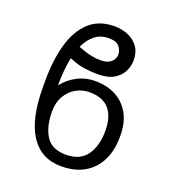

<svg xmlns="http://www.w3.org/2000/svg" viewBox="-139 -868 894 986"><g transform="rotate(20 308.5 -375.0)"><path d="M324.2 -461.6Q384.9 -461.6 433.6 -436.8Q482.2 -411.9 510.7 -362.2Q539.1 -312.5 538.7 -237.6Q539.1 -123.2 477.5 -56.6Q415.8 9.9 305.8 9.9Q195.7 9.9 137.6 -78.7Q79.5 -167.3 79.5 -342V-379.3Q79.5 -487.6 103.7 -573.7Q127.8 -659.8 180.8 -709.9Q233.7 -759.9 320 -759.9Q358.3 -759.9 392.8 -745.9Q427.2 -731.9 448.9 -702.8Q470.5 -673.7 470.5 -627.8Q470.5 -598 456.3 -568.2Q442.1 -538.4 409.1 -518.5Q376.1 -498.6 319.2 -498.6Q287.3 -498.6 249.1 -503.6Q210.9 -508.5 163.4 -528.8Q149.1 -463.1 149.1 -375Q177.6 -412.6 222.7 -437.1Q267.8 -461.6 324.2 -461.6ZM313.9 -397.7Q275.9 -397.7 242.2 -379.1Q208.5 -360.4 187.3 -324.8Q166.2 -289.1 166.2 -237.6Q166.2 -157.3 198 -106Q229.8 -54.7 308.2 -54.3Q386.7 -54.7 422.2 -106Q457.7 -157.3 457.7 -237.6Q457.7 -315 422.9 -356.2Q388.1 -397.4 313.9 -397.7ZM185.7 -599.1Q227.6 -582.7 257.3 -576.7Q286.9 -570.7 308.2 -571Q338.4 -571 355.5 -580.6Q372.5 -590.2 379.4 -603.7Q386.4 -617.2 386.4 -627.8Q386.4 -650.6 371.1 -671.3Q355.8 -692.1 312.1 -692.1Q268.1 -692.1 236.9 -667.4Q205.6 -642.8 185.7 -599.1Z"/></g></svg>

Font: Inter UI Light
Style: Regular
Weight: 300
Designer: Rasmus Andersson
Foundry: rsms
Version: 3.2;8d6f07862